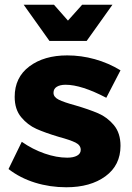

<svg xmlns="http://www.w3.org/2000/svg" viewBox="-20 -783 557 811"><path d="M257 -425Q234 -425 220 -416.5Q206 -408 206 -391Q206 -373 228 -362Q250 -351 298 -338Q356 -321 394.5 -304.5Q433 -288 461 -254.5Q489 -221 489 -167Q489 -85 425.5 -38.5Q362 8 260 8Q191 8 128 -11.5Q65 -31 16 -69L72 -184Q118 -152 168.5 -134.5Q219 -117 264 -117Q290 -117 305.5 -125.5Q321 -134 321 -150Q321 -170 298.5 -181Q276 -192 228 -205Q171 -222 134 -238.5Q97 -255 69.5 -288Q42 -321 42 -374Q42 -456 104 -502.5Q166 -549 264 -549Q323 -549 380.5 -533Q438 -517 489 -486L429 -370Q324 -425 257 -425ZM327 -763H455L346 -610H189L80 -763H208L267 -696Z"/></svg>

Font: Gontserrat
Style: Bold
Weight: 700
Designer: Julieta Ulanovsky
Foundry: Julieta Ulanovsky
Version: Version 6.001